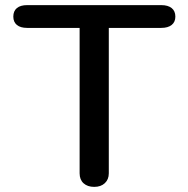

<svg xmlns="http://www.w3.org/2000/svg" viewBox="-20 -720 736 750"><path d="M291 -43V-611H86Q60 -611 46 -622.5Q32 -634 32 -655Q32 -677 46 -688.5Q60 -700 86 -700H610Q636 -700 650.5 -688.5Q665 -677 665 -655Q665 -634 650.5 -622.5Q636 -611 610 -611H405V-43Q405 -19 389.5 -4.5Q374 10 348 10Q322 10 306.5 -4Q291 -18 291 -43Z"/></svg>

Font: Kodchasan SemiBold
Style: Regular
Weight: 600
Version: Version 1.000; ttfautohint (v1.6)